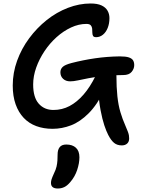

<svg xmlns="http://www.w3.org/2000/svg" viewBox="-20 -728 811 1100"><path d="M678 105Q651 105 633.5 90.5Q616 76 600 45Q589 24 577.5 -10.5Q566 -45 556 -97.5Q546 -150 542 -225L579 -214Q537 -128 488 -79Q439 -30 387 -10Q335 10 281 10Q230 10 188 -5.5Q146 -21 116 -52.5Q86 -84 69.5 -130.5Q53 -177 53 -238Q53 -311 78 -380Q103 -449 147 -508.5Q191 -568 247.5 -613Q304 -658 369 -683Q434 -708 499 -708Q538 -708 561.5 -697Q585 -686 596 -667Q607 -648 607 -624Q607 -593 597 -568Q587 -543 569.5 -529Q552 -515 531 -515Q517 -515 513 -522.5Q509 -530 509 -541.5Q509 -553 508 -564Q507 -575 500 -583Q493 -591 475 -591Q431 -591 387 -570.5Q343 -550 304 -515Q265 -480 235 -435Q205 -390 187.5 -341Q170 -292 170 -244Q170 -170 202 -134Q234 -98 286 -98Q336 -98 378.5 -120.5Q421 -143 458.5 -186Q496 -229 527 -292Q542 -318 560 -328Q578 -338 606 -338Q626 -338 636.5 -326.5Q647 -315 647 -294Q647 -228 652.5 -176.5Q658 -125 670 -85Q682 -45 698 -9Q707 12 712 25Q717 38 718.5 47Q720 56 720 65Q720 84 708.5 94.5Q697 105 678 105ZM382 -262Q357 -262 341.5 -276.5Q326 -291 326 -314Q326 -332 339 -344.5Q352 -357 390 -367Q456 -384 524.5 -394Q593 -404 666 -405Q701 -405 718.5 -399Q736 -393 742.5 -382Q749 -371 749 -355Q749 -334 734 -316Q719 -298 686 -298Q621 -298 572.5 -292.5Q524 -287 488 -280Q452 -273 426.5 -267.5Q401 -262 382 -262ZM311 352Q272 352 272 320Q272 310 275.5 299Q279 288 289 266Q300 244 304 226Q308 208 309 191Q310 174 310 157Q310 130 322 115Q334 100 360 100Q395 100 415 118.5Q435 137 435 173Q435 207 422 246Q409 285 382 316Q365 336 348 344Q331 352 311 352Z"/></svg>

Font: Shantell Sans Medium
Style: Regular
Weight: 500
Designer: Stephen Nixon, Anya Danilova, Shantell Martin
Foundry: Arrow Type
Version: Version 1.011;[c5ecc13dd]